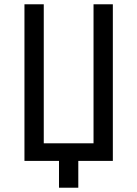

<svg xmlns="http://www.w3.org/2000/svg" viewBox="-20 -750 640 895"><path d="M255 125V0H94V-730H184V-82H416V-730H506V0H345V125Z"/></svg>

Font: JetBrains Mono Zero
Style: Regular-Zero
Weight: 400
Designer: Philipp Nurullin, Konstantin Bulenkov
Foundry: JetBrains
Version: Version 2.211